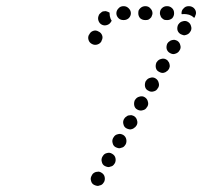

<svg xmlns="http://www.w3.org/2000/svg" viewBox="-20 -580 655 622"><path d="M275 6Q277 15 285 19Q289 21 294 22Q298 23 302 21Q307 20 310 18Q314 15 316 11L317 10Q321 2 319 -7Q317 -16 308 -21Q305 -23 300 -24Q296 -24 291 -23Q287 -22 283 -19Q280 -17 278 -13L277 -11Q272 -3 275 6ZM310 -55Q312 -46 320 -42Q324 -40 329 -39Q333 -38 337 -40Q342 -41 345 -43Q349 -46 351 -50L352 -51Q356 -59 354 -68Q352 -77 343 -82Q335 -87 326 -84Q317 -82 313 -74L312 -73Q307 -64 310 -55ZM345 -116Q347 -107 355 -103Q359 -101 364 -100Q368 -99 372 -101Q377 -102 380 -104Q384 -107 386 -111L387 -112Q391 -120 389 -129Q387 -138 379 -143Q370 -148 361 -145Q352 -143 348 -135L347 -134Q342 -125 345 -116ZM380 -177Q382 -168 390 -164Q394 -162 399 -161Q403 -160 408 -162Q412 -163 415 -166Q419 -168 421 -172L422 -173Q427 -181 424 -190Q422 -199 414 -204Q410 -206 405 -207Q401 -207 396 -206Q392 -205 389 -202Q385 -200 383 -196L382 -195Q377 -186 380 -177ZM415 -238Q417 -229 425 -225Q434 -220 443 -223Q452 -225 456 -233L457 -234Q462 -242 459 -251Q457 -260 449 -265Q441 -270 432 -267Q423 -265 418 -257L417 -256Q413 -247 415 -238ZM450 -299Q452 -290 461 -286Q469 -281 478 -284Q487 -286 491 -294L492 -295Q497 -303 494 -312Q492 -321 484 -326Q476 -331 467 -328Q458 -326 453 -318L452 -317Q448 -308 450 -299ZM485 -360Q487 -351 496 -347Q499 -345 504 -344Q508 -343 513 -345Q517 -346 520 -349Q524 -351 526 -355L527 -356Q529 -360 530 -365Q530 -369 529 -373Q528 -378 525 -381Q523 -385 519 -387Q511 -392 502 -389Q493 -387 488 -379L487 -378Q483 -369 485 -360ZM520 -421Q523 -412 531 -408Q534 -406 539 -405Q543 -404 548 -406Q552 -407 556 -410Q559 -412 561 -416L562 -417Q567 -425 564 -434Q562 -443 554 -448Q550 -450 545 -451Q541 -451 537 -450Q532 -449 529 -446Q525 -444 523 -440L522 -439Q518 -430 520 -421ZM311 -465Q308 -474 299 -478Q291 -483 282 -480Q273 -477 269 -468L268 -467Q264 -459 267 -450Q270 -441 279 -437Q287 -433 296 -436Q305 -439 309 -447V-448Q314 -457 311 -465ZM555 -482Q558 -473 566 -469Q570 -467 574 -466Q578 -465 583 -467Q587 -468 591 -471Q594 -473 596 -477L597 -478Q602 -486 599 -495Q597 -504 589 -509Q581 -514 572 -511Q563 -509 558 -501L557 -500Q553 -491 555 -482ZM341 -511 340 -510Q336 -502 327 -499Q318 -496 310 -500Q302 -504 299 -513Q296 -522 300 -530V-531Q302 -535 306 -538Q309 -541 313 -543Q318 -544 322 -544Q327 -543 331 -541Q332 -541 333 -540Q334 -540 335 -539Q335 -538 335 -537Q335 -528 338 -520Q339 -517 342 -513Q341 -513 341 -512Q341 -512 341 -511ZM397 -521Q404 -528 404 -537Q404 -546 397 -553Q390 -560 381 -560H380Q370 -560 364 -553Q357 -546 357 -537Q357 -528 364 -521Q370 -515 380 -515H381Q390 -515 397 -521ZM460 -516Q464 -518 467 -521Q471 -524 472 -529Q474 -533 474 -537Q474 -546 467 -553Q461 -560 451 -560H450Q446 -560 441 -558Q437 -556 434 -553Q431 -550 429 -546Q428 -542 428 -537Q428 -528 434 -521Q441 -515 450 -515H452Q456 -515 460 -516ZM538 -521Q544 -528 544 -537Q544 -547 538 -553Q531 -560 522 -560H520Q511 -560 504 -553Q498 -547 498 -537Q498 -533 500 -529Q501 -524 505 -521Q508 -518 512 -516Q516 -515 521 -515H522Q531 -515 538 -521ZM575 -553Q581 -560 591 -560H592Q601 -560 608 -554Q615 -547 615 -538Q615 -534 613 -530Q612 -525 609 -522Q605 -526 600 -529Q593 -533 584 -534Q576 -535 569 -534Q569 -535 568 -536Q568 -537 568 -537Q568 -547 575 -553Z"/></svg>

Font: FRB American Cursive Guidelines Dotted Extrabold
Style: Bold Italic
Weight: 800
Italic angle: -25°
Version: Version 2.0;Modular Font Editor K font №1